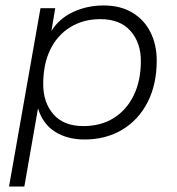

<svg xmlns="http://www.w3.org/2000/svg" viewBox="-20 -500 648 702"><path d="M13 182 128 -470H182L168 -387Q197 -433 248 -456.5Q299 -480 359 -480Q421 -480 464.5 -453.5Q508 -427 530.5 -381.5Q553 -336 553 -279Q553 -191 519.5 -126Q486 -61 426.5 -25.5Q367 10 289 10Q226 10 181 -18.5Q136 -47 119 -104L69 182ZM285 -39Q349 -39 396 -68.5Q443 -98 469 -151.5Q495 -205 495 -277Q495 -344 457 -387Q419 -430 347 -430Q285 -430 237.5 -401Q190 -372 164 -319Q138 -266 138 -192Q138 -125 175.5 -82Q213 -39 285 -39Z"/></svg>

Font: Gantari Light
Style: Italic
Weight: 300
Italic angle: -10°
Version: Version 1.000